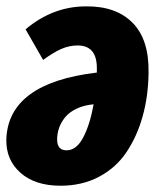

<svg xmlns="http://www.w3.org/2000/svg" viewBox="-23 -571 506 609"><path d="M250 -550.8Q345.2 -551.8 397.7 -498.5Q450.2 -445.3 448.2 -339.8Q447.3 -265.6 429.4 -201.9Q411.6 -138.2 378.2 -88.4Q344.7 -38.6 291 -10.3Q237.3 18.1 168.9 18.1Q88.4 18.1 42 -22.9Q-4.4 -64 -2.9 -128.9Q2.9 -307.6 284.2 -340.8V-355Q284.2 -426.8 223.1 -426.8Q196.8 -426.8 171.6 -415.8Q146.5 -404.8 113.8 -380.9L58.1 -478Q144.5 -550.8 250 -550.8ZM188 -94.2Q219.7 -94.2 241.2 -135.5Q262.7 -176.8 273.9 -240.2Q242.7 -237.3 219.5 -226.1Q196.3 -214.8 183.3 -198.7Q170.4 -182.6 164.3 -165Q158.2 -147.5 158.2 -128.9Q158.2 -94.2 188 -94.2Z"/></svg>

Font: Fira Sans Compressed ExtraBold
Style: Italic
Weight: 800
Width: 3
Italic angle: -8°
Designer: Carrois Corporate & Edenspiekermann AG
Foundry: Carrois Corporate GbR & Edenspiekermann AG
Version: Version 4.203;PS 004.203;hotconv 1.0.88;makeotf.lib2.5.64775